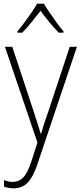

<svg xmlns="http://www.w3.org/2000/svg" viewBox="-20 -784 442 1046"><path d="M7 -529H47L164 -175Q179 -129 187.5 -102Q196 -75 202 -55H204Q217 -103 242 -173L360 -529H399L184 110Q162 178 131.5 210Q101 242 53 242Q28 242 2 233V197Q14 202 25.5 204.5Q37 207 50 207Q83 207 106 183.5Q129 160 149 101L184 -7ZM219 -764Q232 -742 251.5 -713.5Q271 -685 291 -657.5Q311 -630 326 -613V-606H300Q275 -631 248.5 -663.5Q222 -696 201 -725Q179 -697 152.5 -664Q126 -631 101 -606H75V-613Q91 -632 111.5 -659.5Q132 -687 151 -714.5Q170 -742 182 -764Z"/></svg>

Font: Noto Sans Gujarati UI SemiCondensed ExtraLight
Style: Regular
Weight: 200
Width: 4
Designer: Jelle Bosma - Monotype Design Team, Universal Thirst
Foundry: Monotype Imaging Inc.
Version: Version 2.106; ttfautohint (v1.8.4.7-5d5b)